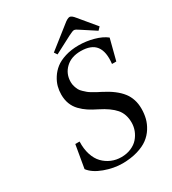

<svg xmlns="http://www.w3.org/2000/svg" viewBox="-211 -988 1000 1115"><g transform="rotate(-30 288.5 -430.5)"><path d="M252.9 -742.2 393.1 -853Q420.4 -876 435.1 -876Q448.2 -876 467.8 -851.1L559.1 -741.2L541 -722.2L451.2 -780.8Q428.7 -796.9 418.9 -796.9Q409.2 -796.9 382.8 -783.2L266.1 -722.2ZM68.8 -66.9 95.2 -220.2H124Q122.1 -171.9 134.5 -133.1Q147 -94.2 170.4 -70.1Q193.8 -45.9 224.4 -33Q254.9 -20 290 -20Q326.2 -20 355.7 -32.7Q385.3 -45.4 403.3 -66.2Q421.4 -86.9 431.2 -112.3Q440.9 -137.7 440.9 -165Q440.9 -221.7 409.7 -258.1Q378.4 -294.4 313 -327.1Q279.8 -343.3 255.6 -359.1Q231.4 -375 210.4 -396.7Q189.5 -418.5 178.7 -446.5Q168 -474.6 168 -508.8Q168 -535.6 174.8 -561.8Q181.6 -587.9 198.7 -614.7Q215.8 -641.6 241.2 -661.6Q266.6 -681.6 307.1 -694.3Q347.7 -707 397.9 -707Q447.3 -707 496.8 -693.6Q546.4 -680.2 577.1 -655.8L541 -516.1H512.2Q521.5 -594.2 491.9 -633.1Q462.4 -671.9 391.1 -671.9Q327.6 -671.9 289.8 -635.7Q252 -599.6 252 -544.9Q252 -529.3 256.6 -514.6Q261.2 -500 266.8 -489.3Q272.5 -478.5 285.2 -466.8Q297.9 -455.1 305.2 -448.7Q312.5 -442.4 330.3 -432.1Q348.1 -421.9 354.7 -418.2Q361.3 -414.6 380.9 -404.8Q458.5 -365.2 494.6 -318.6Q530.8 -272 530.8 -206.1Q530.8 -172.4 523.2 -142.1Q515.6 -111.8 497.3 -82.8Q479 -53.7 450.9 -32.7Q422.9 -11.7 378.4 1.5Q334 14.6 277.8 15.1Q219.2 15.1 158 -7.3Q96.7 -29.8 68.8 -66.9Z"/></g></svg>

Font: Linguistics Pro
Style: Italic
Weight: 400
Italic angle: -12°
Designer: Stefan Peev, Context Ltd
Foundry: Stefan Peev, Context Ltd
Version: Version 001.000